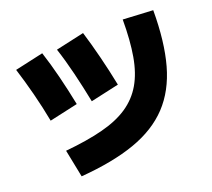

<svg xmlns="http://www.w3.org/2000/svg" viewBox="-132 -933 1265 1145"><g transform="rotate(-20 500.0 -360.0)"><path d="M165 -135Q302 -148 402 -173.5Q502 -199 569 -244Q636 -289 676 -357.5Q716 -426 733 -524Q750 -622 750 -755L940 -745Q940 -545 900.5 -403Q861 -261 774 -168.5Q687 -76 545.5 -26Q404 24 200 40ZM140 -335Q123 -425 99.5 -516.5Q76 -608 50 -690L230 -730Q255 -654 278 -562Q301 -470 320 -375ZM410 -360Q391 -456 368.5 -548.5Q346 -641 320 -720L500 -760Q524 -682 547.5 -588.5Q571 -495 590 -400Z"/></g></svg>

Font: M PLUS 1 Black
Style: Regular
Weight: 900
Designer: Coji Morishita
Foundry: UNDERFOREST DESIGN
Version: Version 1.001